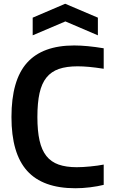

<svg xmlns="http://www.w3.org/2000/svg" viewBox="-20 -992 605 1022"><path d="M381 10Q208 10 124.5 -82.5Q41 -175 41 -369Q41 -565 123.5 -657.5Q206 -750 375 -750Q442 -750 532 -735V-626Q487 -633 454 -636Q421 -639 393 -639Q334 -639 293.5 -625Q253 -611 227.5 -579.5Q202 -548 190.5 -496.5Q179 -445 179 -369Q179 -295 190.5 -244Q202 -193 227 -161.5Q252 -130 292 -116Q332 -102 388 -102Q403 -102 422 -103Q441 -104 460.5 -106Q480 -108 499 -110.5Q518 -113 532 -116V-8Q500 0 459.5 5Q419 10 381 10ZM154 -898 327 -972 501 -898V-804L328 -878L154 -804Z"/></svg>

Font: Encode Sans Narrow
Style: SemiBold
Weight: 600
Designer: Pablo Impallari, Andres Torresi
Foundry: Pablo Impallari, Andres Torresi
Version: Version 1.000; ttfautohint (v1.00) -l 8 -r 50 -G 200 -x 14 -